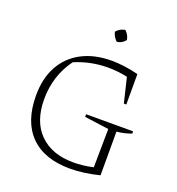

<svg xmlns="http://www.w3.org/2000/svg" viewBox="-150 -969 1014 1098"><g transform="rotate(20 357.0 -420.0)"><path d="M398 7Q241 7 157 -77.5Q73 -162 73 -321Q73 -425 114 -499.5Q155 -574 231.5 -614.5Q308 -655 414 -655Q450 -655 491.5 -649.5Q533 -644 576 -633V-448H561L525 -598Q467 -611 407 -611Q302 -611 205 -570Q124 -459 124 -317Q124 -181 198.5 -107Q273 -33 404 -33Q462 -33 524 -47L527 -281L379 -301V-317H665V-303Q645 -296 623 -290.5Q601 -285 576 -283V-17Q479 7 398 7ZM425 -847Q449 -825 453 -795Q433 -770 402 -766Q379 -787 372 -817Q393 -842 425 -847Z"/></g></svg>

Font: Piazzolla SC ExtraLight
Style: Regular
Weight: 200
Designer: Juan Pablo del Peral
Foundry: Huerta Tipografica
Version: Version 1.330